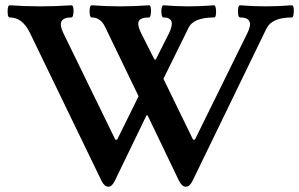

<svg xmlns="http://www.w3.org/2000/svg" viewBox="-20 -687 1131 726"><path d="M390 19Q375 19 364 -3L93 -563Q65 -621 17 -621Q11 -621 9.5 -632.5Q8 -644 9.5 -655.5Q11 -667 17 -667Q46 -665 75.5 -664Q105 -663 133 -663Q162 -663 191 -664Q220 -665 250 -667Q256 -667 257.5 -655.5Q259 -644 257 -632.5Q255 -621 250 -621Q191 -621 219 -563L416 -159H423L504 -323L377 -586Q360 -621 327 -621Q321 -621 319.5 -632.5Q318 -644 319.5 -655.5Q321 -667 327 -667Q354 -665 381.5 -664Q409 -663 435 -663Q461 -663 488 -664Q515 -665 544 -667Q549 -667 550.5 -655.5Q552 -644 550 -632.5Q548 -621 544 -621Q512 -621 505 -607.5Q498 -594 513 -563L564 -462H569L619 -561Q648 -621 598 -621Q593 -621 591 -632.5Q589 -644 591 -655.5Q593 -667 598 -667Q622 -665 646 -664Q670 -663 694 -663Q716 -663 740.5 -664Q765 -665 790 -667Q794 -667 796 -655.5Q798 -644 796.5 -632.5Q795 -621 790 -621Q710 -621 692 -580L598 -389L710 -159H717L915 -561Q945 -621 888 -621Q882 -621 880.5 -632.5Q879 -644 880.5 -655.5Q882 -667 888 -667Q912 -665 937 -664Q962 -663 986 -663Q1008 -663 1033 -664Q1058 -665 1084 -667Q1089 -667 1090.5 -655.5Q1092 -644 1090 -632.5Q1088 -621 1084 -621Q1009 -621 988 -580L708 -3Q697 19 683 19Q668 19 657 -3L538 -251H534L414 -3Q403 19 390 19Z"/></svg>

Font: Junicode SmExp
Style: Bold
Weight: 700
Width: 6
Designer: Peter S. Baker
Version: Version 2.205; ttfautohint (v1.8.4)